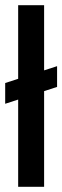

<svg xmlns="http://www.w3.org/2000/svg" viewBox="-20 -720 240 740"><path d="M0 -320 200 -385V-465L0 -400ZM50 0H150V-700H50Z"/></svg>

Font: Millimetre
Style: Regular
Weight: 500
Designer: Jérémy Landes
Version: Version 1.0